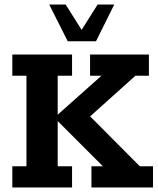

<svg xmlns="http://www.w3.org/2000/svg" viewBox="-20 -822 691 842"><path d="M34 0V-93H96V-490H34V-583H296V-490H233V-319L425 -490H375V-583H633V-490H574L349 -288L348 -339L593 -93H651V0H381V-93H431L233 -291V-93H296V0ZM277 -641 196 -802H268L338 -691L408 -802H481L401 -641Z"/></svg>

Font: Rokkitt SemiBold
Style: Bold
Weight: 700
Version: Version 3.103